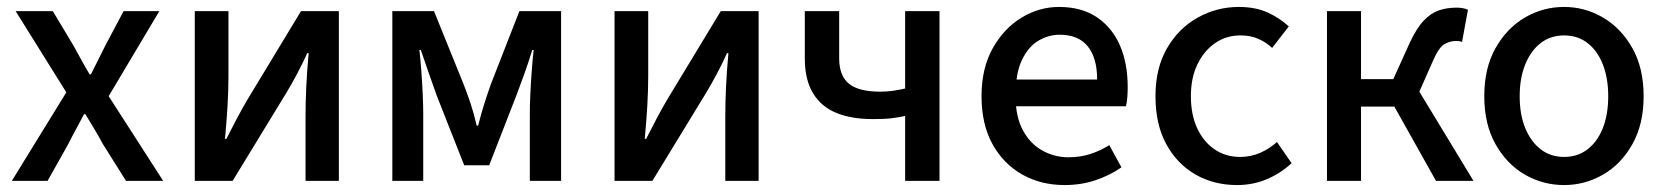

<svg xmlns="http://www.w3.org/2000/svg" viewBox="-20 -521 4798 553"><path d="M14 0 171 -255 25 -489H132L192 -389Q203 -369 214.5 -348Q226 -327 238 -307H242Q252 -327 262.5 -348Q273 -369 283 -389L336 -489H439L293 -244L450 0H343L277 -105Q265 -127 252 -149Q239 -171 226 -192H222Q211 -171 199 -149Q187 -127 176 -105L117 0Z M541 0V-489H638V-303Q638 -263 635.5 -218.5Q633 -174 628 -121H632Q646 -149 662.5 -180Q679 -211 692 -233L847 -489H956V0H860V-186Q860 -224 862 -269Q864 -314 869 -368H865Q852 -339 835.5 -308Q819 -277 805 -254L650 0Z M1110 0V-489H1230L1315 -279Q1326 -251 1335.5 -222.5Q1345 -194 1353 -159H1357Q1366 -194 1375 -222.5Q1384 -251 1394 -279L1476 -489H1596V0H1506V-195Q1506 -218 1507.5 -250.5Q1509 -283 1511.5 -316.5Q1514 -350 1517 -377H1513Q1503 -344 1491 -310.5Q1479 -277 1468 -248L1389 -45H1317L1237 -248Q1227 -277 1215 -310.5Q1203 -344 1192 -377H1188Q1191 -350 1193.5 -316.5Q1196 -283 1197.5 -250.5Q1199 -218 1199 -195V0Z M1750 0V-489H1847V-303Q1847 -263 1844.5 -218.5Q1842 -174 1837 -121H1841Q1855 -149 1871.5 -180Q1888 -211 1901 -233L2056 -489H2165V0H2069V-186Q2069 -224 2071 -269Q2073 -314 2078 -368H2074Q2061 -339 2044.5 -308Q2028 -277 2014 -254L1859 0Z M2587 0V-187Q2563 -182 2545 -180Q2527 -178 2494 -178Q2433 -178 2389.5 -195.5Q2346 -213 2322 -252Q2298 -291 2298 -353V-489H2397V-353Q2397 -303 2425 -280Q2453 -257 2515 -257Q2535 -257 2552 -259.5Q2569 -262 2587 -266V-489H2686V0Z M3046 12Q2978 12 2924 -18.5Q2870 -49 2838.5 -106Q2807 -163 2807 -244Q2807 -324 2839 -381.5Q2871 -439 2922 -470Q2973 -501 3030 -501Q3095 -501 3139 -471.5Q3183 -442 3205.5 -390.5Q3228 -339 3228 -270Q3228 -256 3227 -242Q3226 -228 3223 -215H2879V-292H3140Q3140 -354 3113 -387.5Q3086 -421 3032 -421Q3001 -421 2972 -404.5Q2943 -388 2924 -349.5Q2905 -311 2905 -245Q2905 -185 2926 -146Q2947 -107 2982 -87.5Q3017 -68 3057 -68Q3091 -68 3120.5 -77.5Q3150 -87 3175 -103L3210 -39Q3177 -16 3135.5 -2Q3094 12 3046 12Z M3543 12Q3476 12 3423 -18.5Q3370 -49 3339 -106Q3308 -163 3308 -244Q3308 -325 3341.5 -382.5Q3375 -440 3430 -470.5Q3485 -501 3548 -501Q3596 -501 3631 -485Q3666 -469 3692 -445L3644 -383Q3627 -399 3604.5 -409Q3582 -419 3553 -419Q3512 -419 3480 -397Q3448 -375 3429 -336Q3410 -297 3410 -244Q3410 -191 3428 -152Q3446 -113 3478 -91Q3510 -69 3552 -69Q3583 -69 3610 -81Q3637 -93 3658 -112L3700 -51Q3669 -22 3629 -5Q3589 12 3543 12Z M3802 0V-489H3900V-293H3993L4040 -397Q4060 -440 4080.5 -461.5Q4101 -483 4124 -491Q4147 -499 4176 -499Q4194 -499 4208 -493L4191 -400Q4187 -402 4183 -402.5Q4179 -403 4174 -403Q4155 -403 4139 -393Q4123 -383 4106 -343L4068 -257L4224 0H4116L3996 -214H3900V0Z M4485 12Q4424 12 4372 -18Q4320 -48 4287.5 -105.5Q4255 -163 4255 -244Q4255 -325 4287.5 -382.5Q4320 -440 4372 -470.5Q4424 -501 4485 -501Q4545 -501 4597 -470.5Q4649 -440 4681.5 -382.5Q4714 -325 4714 -244Q4714 -163 4681.5 -105.5Q4649 -48 4597 -18Q4545 12 4485 12ZM4485 -69Q4524 -69 4552.5 -91Q4581 -113 4596.5 -152Q4612 -191 4612 -244Q4612 -296 4596.5 -335.5Q4581 -375 4552.5 -397Q4524 -419 4485 -419Q4446 -419 4417.5 -397Q4389 -375 4373 -335.5Q4357 -296 4357 -244Q4357 -191 4373 -152Q4389 -113 4417.5 -91Q4446 -69 4485 -69Z"/></svg>

Font: Source Sans 3 Medium
Style: Regular
Weight: 500
Designer: Paul D. Hunt
Foundry: Adobe
Version: Version 3.052;hotconv 1.1.0;makeotfexe 2.6.0